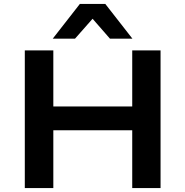

<svg xmlns="http://www.w3.org/2000/svg" viewBox="-20 -963 949 983"><path d="M107 0V-705H253V-418H657V-705H802V0H657V-296H253V0ZM250 -765 389 -943H519L658 -765H543L454 -867L364 -765Z"/></svg>

Font: Nunito Sans 7pt SemiExpanded
Style: Bold
Weight: 700
Width: 6
Designer: Vernon Adams
Foundry: Vernon Adams
Version: Version 3.101;gftools[0.9.27]